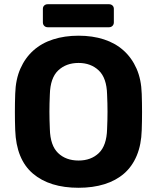

<svg xmlns="http://www.w3.org/2000/svg" viewBox="-20 -879 743 909"><path d="M206 -750Q196 -750 189.5 -756.5Q183 -763 183 -773V-837Q183 -847 189.5 -853Q196 -859 206 -859H496Q506 -859 512.5 -853Q519 -847 519 -837V-773Q519 -763 512.5 -756.5Q506 -750 496 -750ZM352 10Q215 10 136 -57Q57 -124 52 -263Q49 -348 52 -435Q54 -503 76.5 -554Q99 -605 138 -640Q177 -675 231.5 -692.5Q286 -710 352 -710Q418 -710 472 -692.5Q526 -675 565 -640Q604 -605 626.5 -554Q649 -503 651 -435Q654 -348 651 -263Q649 -194 627.5 -142.5Q606 -91 567.5 -57.5Q529 -24 474.5 -7Q420 10 352 10ZM352 -119Q411 -119 448 -154.5Q485 -190 487 -268Q489 -313 489 -350.5Q489 -388 487 -432Q485 -510 447.5 -545.5Q410 -581 352 -581Q293 -581 255.5 -545.5Q218 -510 216 -432Q214 -388 214 -350.5Q214 -313 216 -268Q218 -190 255 -154.5Q292 -119 352 -119Z"/></svg>

Font: Fz Rubik SemBd
Style: Regular
Weight: 600
Designer: Hubert and Fischer
Foundry: Hubert and Fischer
Version: Vit hóa bi FontZin.com